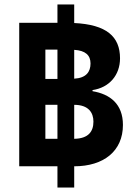

<svg xmlns="http://www.w3.org/2000/svg" viewBox="-20 -780 616 859"><path d="M66 -36H237V59H312V-36C444 -36 530 -104 530 -221C530 -315 472 -359 394 -372V-377C469 -388 517 -444 517 -519C517 -617 456 -670 312 -677V-760H237V-678H66ZM183 -427V-558H237V-427ZM385 -496C385 -459 366 -431 312 -428V-557C362 -554 385 -533 385 -496ZM183 -159V-311H237V-159ZM398 -236C398 -192 376 -160 312 -159V-311C376 -311 398 -276 398 -236Z"/></svg>

Font: Noto Sans Thai Looped ExtraBold
Style: Regular
Weight: 800
Designer: Cadson Demak Team
Foundry: Cadson Demak Co., Ltd.
Version: Version 1.001